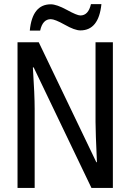

<svg xmlns="http://www.w3.org/2000/svg" viewBox="-20 -921 640 941"><path d="M533.2 0H428.2L145 -590.8H141.1Q149.9 -455.6 149.9 -387.2V0H65.9V-713.9H169.9L452.1 -126H455.1Q448.2 -273.9 448.2 -323.2V-713.9H533.2ZM176.8 -771H126Q138.2 -899.9 229 -899.9Q257.3 -899.9 307.6 -872.6Q357.4 -845.2 374 -845.2Q413.1 -845.2 425.8 -900.9H477.1Q463.9 -772 374 -772Q346.2 -772 297.4 -799.8Q248.5 -827.1 229 -827.1Q189 -827.1 176.8 -771Z"/></svg>

Font: Apple Sans Adjectives
Style: Regular
Weight: 400
Monospace: yes
Foundry: Apple Sans Adjectives
Version: Version 0.01